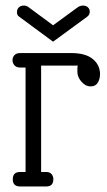

<svg xmlns="http://www.w3.org/2000/svg" viewBox="-20 -671 385 691"><path d="M128 -435V-52H147Q159 -52 165.5 -44.5Q172 -37 172 -26Q172 0 147 0H52Q26 0 26 -26Q26 -52 52 -52H72V-428H52Q39 -428 32 -436Q25 -444 25 -454.5Q25 -465 32 -472.5Q39 -480 52 -480H237Q288 -480 314 -458.5Q340 -437 340 -404Q340 -387 332 -373.5Q324 -360 306 -360Q288 -360 273.5 -376.5Q259 -393 258.5 -411.5Q258 -430 260 -435ZM49 -611Q41 -616 41 -627Q41 -638 48 -644.5Q55 -651 65.5 -651Q76 -651 83 -645L171 -580L260 -645Q269 -651 279 -651Q289 -651 296 -645Q303 -639 303 -628.5Q303 -618 294 -611L171 -521Z"/></svg>

Font: Glass Antiqua
Style: Regular
Weight: 400
Version: 1.001